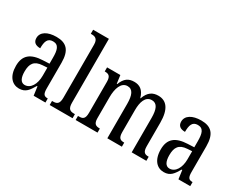

<svg xmlns="http://www.w3.org/2000/svg" viewBox="-91 -1215 2099 1679"><g transform="rotate(30 958.0 -375.0)"><path d="M159 10C226 10 251 -31 285 -88H291L303 0H422V-41H419C383 -41 370 -57 370 -113V-372C370 -499 319 -546 220 -546C130 -546 71 -510 71 -450C71 -409 96 -388 145 -388C145 -453 157 -497 213 -497C272 -497 283 -448 283 -373V-312L218 -309C97 -304 38 -256 38 -150C38 -41 92 10 159 10ZM187 -42C146 -42 128 -82 128 -144C128 -223 155 -265 238 -270L284 -273V-191C284 -106 246 -42 187 -42Z M465 0H696V-41H687C648 -41 624 -52 624 -115V-760H465V-719H475C506 -719 537 -710 537 -651V-115C537 -52 513 -41 475 -41H465Z M727 0H948V-41H946C911 -41 884 -48 884 -108V-321C884 -407 909 -484 973 -484C1027 -484 1047 -434 1047 -347V0H1194V-41H1191C1156 -41 1133 -50 1133 -113V-335C1133 -414 1154 -484 1219 -484C1273 -484 1293 -434 1293 -347V0H1441V-41H1439C1403 -41 1380 -50 1380 -113V-349C1380 -486 1331 -546 1249 -546C1193 -546 1150 -522 1124 -448H1121C1101 -522 1058 -546 1006 -546C948 -546 911 -522 885 -454H880L869 -536H735V-495H737C772 -495 797 -486 797 -426V-113C797 -50 774 -41 739 -41H727Z M1621 10C1688 10 1713 -31 1747 -88H1753L1765 0H1884V-41H1881C1845 -41 1832 -57 1832 -113V-372C1832 -499 1781 -546 1682 -546C1592 -546 1533 -510 1533 -450C1533 -409 1558 -388 1607 -388C1607 -453 1619 -497 1675 -497C1734 -497 1745 -448 1745 -373V-312L1680 -309C1559 -304 1500 -256 1500 -150C1500 -41 1554 10 1621 10ZM1649 -42C1608 -42 1590 -82 1590 -144C1590 -223 1617 -265 1700 -270L1746 -273V-191C1746 -106 1708 -42 1649 -42Z"/></g></svg>

Font: Noto Serif Lao ExtCond
Style: Regular
Weight: 400
Width: 2
Designer: Monotype Design Team
Foundry: Monotype Imaging Inc.
Version: Version 2.004